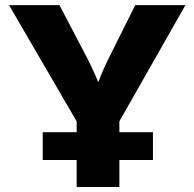

<svg xmlns="http://www.w3.org/2000/svg" viewBox="-20 -748 778 768"><path d="M286.6 0V-262.7L16.1 -727.5H217.8L332.5 -508.3Q348.1 -477.5 361.6 -446.5Q375 -415.5 388.7 -377.4H357.9Q371.1 -415.5 383.8 -446.5Q396.5 -477.5 411.6 -508.3L521 -727.5H721.7L457.5 -262.7V0ZM150.9 -107.9V-219.2H591.8V-107.9Z"/></svg>

Font: Inter 20pt ExtraBold
Style: Regular
Weight: 800
Version: Version 4.001;git-66647c0bb